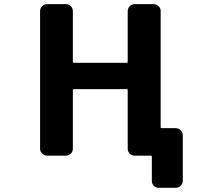

<svg xmlns="http://www.w3.org/2000/svg" viewBox="-20 -775 1040 933"><path d="M752 137.7Q737.3 137.7 727.5 127.9Q717.8 118.2 717.8 103.5V-13.7Q717.8 -18.6 712.9 -18.6H635.7Q621.1 -18.6 610.8 -28.3Q600.6 -38.1 600.6 -52.7V-336.9Q600.6 -341.8 596.7 -341.8H338.9Q334 -341.8 334 -336.9V-52.7Q334 -38.1 324.2 -28.3Q314.5 -18.6 299.8 -18.6H210Q195.3 -18.6 185.1 -28.3Q174.8 -38.1 174.8 -52.7V-720.7Q174.8 -735.4 185.1 -745.1Q195.3 -754.9 210 -754.9H299.8Q314.5 -754.9 324.2 -745.1Q334 -735.4 334 -720.7V-473.6Q334 -469.7 338.9 -469.7H596.7Q600.6 -469.7 600.6 -473.6V-720.7Q600.6 -735.4 610.8 -745.1Q621.1 -754.9 635.7 -754.9H726.6Q740.2 -754.9 750.5 -745.1Q760.7 -735.4 760.7 -720.7V-156.2Q760.7 -152.3 765.6 -152.3H833Q847.7 -152.3 857.9 -142.1Q868.2 -131.8 868.2 -117.2V103.5Q868.2 118.2 857.9 127.9Q847.7 137.7 833 137.7Z"/></svg>

Font: Rounded-L Mgen+ 1m bold
Style: Bold
Weight: 700
Designer: [Source Han Sans]
Ryoko NISHIZUKA  (kana & ideographs); Paul D. Hunt (Latin, Greek & Cyrillic); Wenlong ZHANG  (bopomofo
Version: Version 1.059.20150602